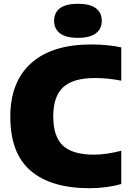

<svg xmlns="http://www.w3.org/2000/svg" viewBox="-20 -985 688 1015"><path d="M454.5 10Q250 10 142.2 -82.2Q34.5 -174.5 34.5 -368Q34.5 -552.5 144.8 -651.2Q255 -750 462.5 -750Q548 -750 621 -734.5V-558.5Q588.5 -565 553.8 -568.8Q519 -572.5 481.5 -572.5Q367 -572.5 314.2 -524.2Q261.5 -476 261.5 -370Q261.5 -262.5 312.8 -215Q364 -167.5 476.5 -167.5Q512 -167.5 549 -173.2Q586 -179 621 -188V-12Q586.5 -2 542.2 4Q498 10 454.5 10ZM392 -785Q328.5 -785 297.2 -808.8Q266 -832.5 266 -875Q266 -918 297.2 -941.5Q328.5 -965 392 -965Q455.5 -965 486.8 -941.5Q518 -918 518 -875Q518 -832.5 486.8 -808.8Q455.5 -785 392 -785Z"/></svg>

Font: Encode Sans Black
Style: Regular
Weight: 900
Designer: Multiple Designers
Foundry: Impallari Type
Version: Version 3.002; ttfautohint (v1.8.3) -l 8 -r 50 -G 200 -x 14 